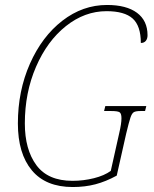

<svg xmlns="http://www.w3.org/2000/svg" viewBox="-20 -743 619 773"><path d="M52 -246Q52 -377 100.5 -486.5Q149 -596 231 -659.5Q313 -723 411 -723Q489 -723 531.5 -691.5Q574 -660 574 -601Q574 -587 567 -578.5Q560 -570 547 -570Q547 -639 514 -668.5Q481 -698 409 -698Q321 -698 245.5 -638Q170 -578 125 -474Q80 -370 80 -246Q80 -141 126.5 -78Q173 -15 272 -15Q316 -15 358 -25.5Q400 -36 426 -55L460 -207Q469 -245 469 -267Q469 -286 461.5 -291Q454 -296 428 -296H399L404 -316H569L564 -296H546Q527 -296 519 -291.5Q511 -287 505 -269Q499 -251 488 -205L450 -36Q406 -12 364 -1Q322 10 273 10Q164 10 108 -57.5Q52 -125 52 -246Z"/></svg>

Font: Noto Serif NarrowThin
Style: Italic
Weight: 250
Width: 4
Italic angle: -12°
Designer: Monotype Design Team
Foundry: Monotype Imaging Inc.
Version: Version 1.001